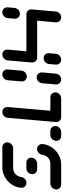

<svg xmlns="http://www.w3.org/2000/svg" viewBox="546 -1106 559 1692"><g transform="rotate(90 826.0 -259.5)"><path d="M87.4 0Q74.4 0 64.1 -6.3Q53.7 -12.6 48.3 -23.7Q43 -34.8 44.1 -47.8L49.3 -107Q50.4 -120 57.8 -130.9Q65.2 -141.9 76.7 -148.3Q88.1 -154.8 101.1 -154.8Q114.1 -154.8 124.4 -148.3Q134.8 -141.9 140.2 -130.9Q145.6 -120 144.4 -107L139.3 -47.8Q137.8 -27.8 122.4 -13.9Q107 0 87.4 0ZM132.6 -518.5Q145.6 -518.5 155.9 -512.2Q166.3 -505.9 171.9 -495Q177.4 -484.1 176.3 -471.1L157.8 -259.3Q156.3 -239.6 140.9 -225.7Q125.6 -211.9 105.9 -211.9Q93 -211.9 82.6 -218.1Q72.2 -224.4 66.9 -235.4Q61.5 -246.3 62.6 -259.3L81.1 -471.1Q82.6 -490.7 97.8 -504.6Q113 -518.5 132.6 -518.5ZM478.5 -211.9H105.9L114.1 -307H486.7ZM486.7 -307Q499.6 -307 510 -300.6Q520.4 -294.1 525.9 -283.1Q531.5 -272.2 530.4 -259.3L511.9 -47.8Q510.4 -27.8 495 -13.9Q479.6 0 460 0Q447 0 436.7 -6.3Q426.3 -12.6 420.9 -23.7Q415.6 -34.8 416.7 -47.8L435.2 -259.3Q437 -278.9 452 -293Q467 -307 486.7 -307ZM491.9 -363.7Q478.9 -363.7 468.5 -370.2Q458.1 -376.7 452.8 -387.6Q447.4 -398.5 448.5 -411.5L453.7 -471.1Q455.2 -490.7 470.4 -504.6Q485.6 -518.5 505.2 -518.5Q518.1 -518.5 528.5 -512.2Q538.9 -505.9 544.4 -495Q550 -484.1 548.9 -471.1L543.7 -411.5Q542.6 -398.5 535.2 -387.6Q527.8 -376.7 516.3 -370.2Q504.8 -363.7 491.9 -363.7Z M634.8 0Q621.9 0 611.5 -6.3Q601.1 -12.6 595.7 -23.7Q590.4 -34.8 591.5 -47.8L601.9 -168.1Q603.7 -187.8 618.9 -201.9Q634.1 -215.9 653.7 -215.9Q666.7 -215.9 677 -209.4Q687.4 -203 692.8 -192Q698.1 -181.1 697 -168.1L686.7 -47.8Q685.2 -27.8 669.8 -13.9Q654.4 0 634.8 0ZM661.5 -302.6Q648.5 -302.6 638.1 -309.1Q627.8 -315.6 622.2 -326.5Q616.7 -337.4 617.8 -350.4L628.5 -471.1Q630 -490.7 645.2 -504.6Q660.4 -518.5 680 -518.5Q693 -518.5 703.3 -512.2Q713.7 -505.9 719.3 -495Q724.8 -484.1 723.7 -471.1L713 -350.4Q711.1 -330.7 696.1 -316.7Q681.1 -302.6 661.5 -302.6Z M1054.8 -470.4 1017.8 -47.8Q1016.3 -27.8 1001.1 -13.9Q985.9 0 965.9 0Q953 0 942.6 -6.3Q932.2 -12.6 926.9 -23.7Q921.5 -34.8 922.6 -47.8L959.6 -470.4ZM793.3 -467Q793.3 -480.7 800.6 -492.6Q807.8 -504.4 819.6 -511.5Q831.5 -518.5 845.2 -518.5H1011.1Q1030 -518.5 1042.6 -506.3Q1055.2 -494.1 1055.2 -475.9Q1055.2 -461.9 1048 -449.6Q1040.7 -437.4 1028.7 -430.4Q1016.7 -423.3 1003 -423.3H837Q818.5 -423.3 805.9 -435.9Q793.3 -448.5 793.3 -467ZM1090 -467Q1090 -480.7 1097 -492.6Q1104.1 -504.4 1115.9 -511.5Q1127.8 -518.5 1141.5 -518.5H1177.4Q1195.9 -518.5 1208.5 -506.3Q1221.1 -494.1 1221.1 -475.9Q1221.1 -461.9 1213.9 -449.6Q1206.7 -437.4 1194.8 -430.4Q1183 -423.3 1169.3 -423.3H1133.3Q1114.8 -423.3 1102.4 -435.9Q1090 -448.5 1090 -467Z M1590.7 -212.6Q1603.7 -212.6 1614.1 -206.1Q1624.4 -199.6 1629.8 -188.7Q1635.2 -177.8 1634.1 -164.8Q1630.4 -120 1604.8 -82.2Q1579.3 -44.4 1539.4 -22.2Q1499.6 0 1454.4 0H1277.8Q1259.3 0 1246.7 -12.6Q1234.1 -25.2 1234.1 -43.7Q1234.1 -57.4 1241.3 -69.3Q1248.5 -81.1 1260.4 -88.1Q1272.2 -95.2 1285.9 -95.2H1462.6Q1481.9 -95.2 1498.7 -104.6Q1515.6 -114.1 1526.5 -130Q1537.4 -145.9 1538.9 -164.8Q1540 -177.8 1547.4 -188.7Q1554.8 -199.6 1566.3 -206.1Q1577.8 -212.6 1590.7 -212.6ZM1514.4 -263.7Q1514.4 -250 1507.2 -238Q1500 -225.9 1488 -218.9Q1475.9 -211.9 1462.2 -211.9H1412.2Q1393.7 -211.9 1381.3 -224.3Q1368.9 -236.7 1368.9 -255.2Q1368.9 -268.9 1376.1 -280.9Q1383.3 -293 1395.2 -300Q1407 -307 1420.7 -307H1470.4Q1488.9 -307 1501.7 -294.4Q1514.4 -281.9 1514.4 -263.7ZM1292.6 -305.9Q1279.6 -305.9 1269.3 -312.4Q1258.9 -318.9 1253.3 -329.8Q1247.8 -340.7 1248.9 -353.7Q1253 -398.5 1278.3 -436.3Q1303.7 -474.1 1343.7 -496.3Q1383.7 -518.5 1428.5 -518.5H1605.2Q1623.7 -518.5 1636.3 -506.3Q1648.9 -494.1 1648.9 -475.9Q1648.9 -461.9 1641.7 -449.6Q1634.4 -437.4 1622.6 -430.4Q1610.7 -423.3 1597 -423.3H1420.4Q1401.1 -423.3 1384.3 -413.9Q1367.4 -404.4 1356.5 -388.5Q1345.6 -372.6 1344.1 -353.7Q1342.2 -334.1 1327.2 -320Q1312.2 -305.9 1292.6 -305.9Z"/></g></svg>

Font: 26F Galaxy Sans Extra Bold
Style: Italic
Weight: 800
Italic angle: -5°
Designer: C₂₉H₂₅N₃O₅
Version: Version 1.200